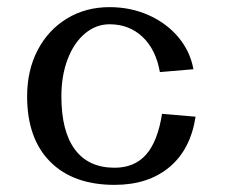

<svg xmlns="http://www.w3.org/2000/svg" viewBox="-20 -524 640 538"><path d="M56 -254Q56 -136 120.5 -71Q185 -6 301 -6Q395 -6 454.5 -55.5Q514 -105 528 -197L434 -205Q422 -128 389.5 -91Q357 -54 301 -54Q228 -54 190 -105Q152 -156 152 -254Q152 -312 169.5 -358Q187 -404 218 -430Q249 -456 287 -456Q342 -456 379.5 -420.5Q417 -385 428 -322L522 -330Q513 -380 480 -419.5Q447 -459 396.5 -481.5Q346 -504 287 -504Q220 -504 167.5 -472Q115 -440 85.5 -383.5Q56 -327 56 -254Z"/></svg>

Font: LXGW Marker Gothic
Style: Regular
Weight: 400
Version: Version 1.001